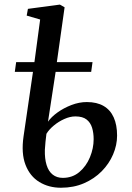

<svg xmlns="http://www.w3.org/2000/svg" viewBox="-20 -826 588 856"><path d="M194 -283.5Q208.5 -304.5 236.2 -324.5Q264 -344.5 298.5 -357.8Q333 -371 367 -371Q412 -371 442 -353.5Q472 -336 487 -302.5Q502 -269 502 -221.5Q502 -179 484.2 -137.5Q466.5 -96 433.5 -62.5Q400.5 -29 354.5 -9Q308.5 11 251.5 11Q197.5 11 155.5 -14.5Q113.5 -40 93.8 -91Q74 -142 85 -218L127 -505.5H46L52 -549H133.5L159 -739L99 -756.5L104.5 -786.5L247 -805.5L268 -793.5L233.5 -549H392.5L386.5 -505.5H228ZM316 -307Q292.5 -307 266.8 -295.5Q241 -284 219.8 -266.2Q198.5 -248.5 187 -229.5Q184.5 -212 182.8 -193.8Q181 -175.5 180 -158Q179 -118 187.8 -90Q196.5 -62 215 -47.5Q233.5 -33 260 -33Q303 -33 333.8 -59Q364.5 -85 381 -125Q397.5 -165 397.5 -205.5Q397.5 -233.5 390.5 -256.5Q383.5 -279.5 366 -293.2Q348.5 -307 316 -307Z"/></svg>

Font: Merriweather 48pt
Style: Italic
Weight: 400
Italic angle: -7.8°
Version: Version 2.101